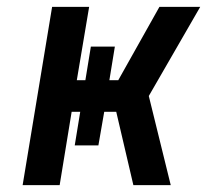

<svg xmlns="http://www.w3.org/2000/svg" viewBox="-20 -540 640 560"><path d="M46 0 132 -520H240L204 -306H229L245 -404H315L299 -306H325L326 -308L445 -520H564L414 -260L478 0H369L319 -214H284L267 -116H198L214 -214H189L154 0Z"/></svg>

Font: Iosevka SS04 SmBd Ex Obl
Style: Regular
Weight: 600
Width: 7
Italic angle: -9°
Monospace: yes
Designer: Belleve Invis
Foundry: Belleve Invis
Version: Version 19.0.0; ttfautohint (v1.8.4)